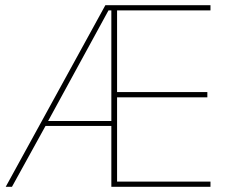

<svg xmlns="http://www.w3.org/2000/svg" viewBox="-20 -718 901 738"><path d="M408 0H789V-20H430V-344H777V-364H430V-678H789V-698H385L2 0H26L155 -234H408ZM408 -678V-253H165L397 -678Z"/></svg>

Font: IBM Plex Sans Thai Looped Thin
Style: Regular
Weight: 100
Designer: Mike Abbink, Paul van der Laan, Pieter van Rosmalen, Ben Mitchell, Mark Frömberg
Foundry: Bold Monday
Version: Version 1.1